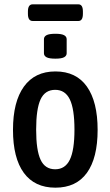

<svg xmlns="http://www.w3.org/2000/svg" viewBox="-20 -860 510 887"><path d="M236 7Q140 7 90 -61.5Q40 -130 40 -260Q40 -390 90.5 -460Q141 -530 236 -530Q332 -530 381.5 -460Q431 -390 431 -260Q431 -130 381.5 -61.5Q332 7 236 7ZM235 -78Q281 -78 302.5 -122Q324 -166 324 -261Q324 -357 302.5 -401Q281 -445 235 -445Q188 -445 167.5 -401Q147 -357 147 -261Q147 -166 167.5 -122Q188 -78 235 -78ZM236 -589Q207 -589 195 -595.5Q183 -602 183 -614V-679Q183 -691 195 -697.5Q207 -704 236 -704Q264 -704 276 -697.5Q288 -691 288 -679V-614Q288 -602 276 -595.5Q264 -589 236 -589ZM131 -763Q109 -763 109 -796V-807Q109 -840 131 -840H342Q363 -840 363 -807V-796Q363 -763 342 -763Z"/></svg>

Font: Asap Condensed Medium
Style: Regular
Weight: 500
Width: 3
Designer: Pablo Cosgaya
Foundry: Omnibus-Type
Version: Version 3.001; ttfautohint (v1.8.4.7-5d5b)